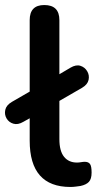

<svg xmlns="http://www.w3.org/2000/svg" viewBox="-51 -733 387 763"><path d="M42 -249Q20 -236 2 -241.5Q-16 -247 -25 -262.5Q-34 -278 -30 -296.5Q-26 -315 -4 -328L67 -369V-653Q67 -713 125 -713Q185 -713 185 -653V-438L229 -464Q251 -477 268.5 -471.5Q286 -466 295.5 -450Q305 -434 301 -415.5Q297 -397 275 -384L185 -332V-180Q185 -133 203.5 -110Q222 -87 255 -87Q263 -87 271 -88.5Q279 -90 286 -90Q300 -90 306.5 -81.5Q313 -73 313 -47Q313 -22 302.5 -10.5Q292 1 269 6Q262 7 250.5 8.5Q239 10 229 10Q67 10 67 -174V-263Z"/></svg>

Font: Chiron GoRound TC M
Style: Regular
Weight: 500
Designer: Ryoko NISHIZUKA 西塚涼子 (kana, bopomofo & ideographs); Paul D. Hunt (Latin, Greek & Cyrillic); Sandoll Communications 산돌커뮤니
Foundry: Adobe
Version: Version 1.000;hotconv 1.1.1;makeotfexe 2.6.0